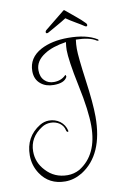

<svg xmlns="http://www.w3.org/2000/svg" viewBox="-86 -680 572 865"><g transform="rotate(-10 200.0 -247.5)"><path d="M142 133Q68 133 29 74Q4 36 4 -10Q4 -95 74 -138Q94 -150 116 -150Q144 -150 166 -134Q188 -117 194 -90V-88Q194 -85 192 -85Q186 -85 184 -94Q180 -114 162 -127Q144 -139 122 -139Q99 -139 81 -127Q22 -89 22 -25Q22 26 58 64Q97 107 157 107Q186 107 212 93Q300 39 300 -94Q300 -127 294 -174Q288 -221 275 -282Q262 -344 256 -385.5Q250 -427 250 -448Q250 -464 253 -485Q189 -475 154 -452Q109 -424 109 -381Q109 -350 127 -333Q143 -317 169 -317Q202 -317 223 -338L226 -339Q227 -339 227 -335Q229 -331 227 -329Q214 -304 166 -304Q130 -304 107 -323Q81 -344 81 -382Q81 -443 140 -475Q191 -502 265 -502Q349 -502 397 -472Q400 -469 400 -468Q400 -466 396 -466Q392 -466 390 -468Q361 -487 299 -488Q296 -467 296 -446Q296 -410 311 -300Q326 -192 326 -131Q326 43 220 110Q182 133 142 133ZM176 -539Q171 -539 171 -545Q171 -549 175 -553Q195 -570 222 -591Q249 -612 264 -625Q267 -628 269 -628Q271 -628 274 -625Q289 -612 314.5 -591.5Q340 -571 357 -553Q361 -549 361 -544Q361 -541 358 -539Q355 -537 349 -541Q336 -550 312.5 -563.5Q289 -577 269 -591Q249 -578 224.5 -564.5Q200 -551 183 -541Q180 -539 176 -539Z"/></g></svg>

Font: Puppies Play
Style: Regular
Weight: 400
Designer: Robert E. Leuschke
Foundry: Robert E. Leuschke
Version: Version 1.010; ttfautohint (v1.8.3)